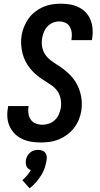

<svg xmlns="http://www.w3.org/2000/svg" viewBox="-20 -763 540 1039"><path d="M201 8Q175 8 149.5 4Q124 0 101 -10.5Q78 -21 60.5 -38.5Q43 -56 32.5 -78.5Q22 -101 20 -127Q18 -153 23 -180L24 -189H135L134 -184Q131 -166 134 -147.5Q137 -129 147 -115Q157 -101 174 -94.5Q191 -88 209 -88Q227 -88 245 -94Q263 -100 277 -113.5Q291 -127 298.5 -144Q306 -161 309 -179Q313 -204 308 -228.5Q303 -253 289.5 -271.5Q276 -290 256 -303.5Q236 -317 216 -329.5Q196 -342 178 -357Q160 -372 145 -390Q130 -408 119 -429Q108 -450 102 -473.5Q96 -497 94.5 -522Q93 -547 97 -572Q101 -596 110.5 -619Q120 -642 134.5 -662.5Q149 -683 169.5 -699Q190 -715 212.5 -725Q235 -735 259.5 -739Q284 -743 308 -743Q334 -743 358.5 -739Q383 -735 405.5 -724Q428 -713 444.5 -695.5Q461 -678 470 -655Q479 -632 481 -606.5Q483 -581 479 -555L477 -546H366L367 -551Q370 -569 368 -586.5Q366 -604 357.5 -618.5Q349 -633 333.5 -640Q318 -647 300 -647Q283 -647 266 -640Q249 -633 236.5 -619.5Q224 -606 217.5 -589.5Q211 -573 208 -556Q204 -533 208 -510Q212 -487 224 -469Q236 -451 253.5 -437.5Q271 -424 290 -412H291Q322 -392 349 -367.5Q376 -343 394 -311Q412 -279 419 -241Q426 -203 420 -163Q416 -139 406.5 -115.5Q397 -92 381 -71Q365 -50 344 -34.5Q323 -19 299 -9Q275 1 250 4.5Q225 8 201 8ZM140 256 101 212Q114 201 126 187Q138 173 147 157Q139 155 133 149.5Q127 144 123.5 137Q120 130 119.5 121.5Q119 113 120 104Q122 93 127.5 82Q133 71 142.5 63Q152 55 163.5 51.5Q175 48 186 48Q197 48 207.5 51.5Q218 55 224.5 63Q231 71 232.5 82Q234 93 232 104Q229 126 221.5 147Q214 168 201.5 187.5Q189 207 174 224.5Q159 242 140 256Z"/></svg>

Font: Iosevka Term Curly
Style: Bold Italic
Weight: 700
Italic angle: -9°
Designer: Belleve Invis
Foundry: Belleve Invis
Version: Version 32.3.0